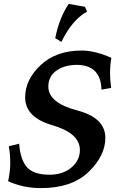

<svg xmlns="http://www.w3.org/2000/svg" viewBox="-20 -965 618 995"><path d="M191.9 9.8Q100.6 9.8 22 -25.9Q33.2 -76.7 33.2 -122.1Q33.2 -162.6 25.9 -207L79.1 -220.2Q86.4 -133.8 121.3 -96.7Q156.2 -59.6 236.8 -59.6Q305.7 -59.6 349.9 -96.7Q394 -133.8 394 -187.5Q394 -274.9 250.5 -316.4Q110.4 -356.9 110.4 -460Q110.4 -552.7 190.9 -627.9Q271.5 -703.1 403.3 -703.1Q470.7 -703.1 557.1 -665.5Q550.3 -626.5 550.3 -585.4Q550.3 -547.9 556.2 -509.3L505.9 -500.5Q502.4 -626.5 380.4 -628.9Q314 -628.9 272.2 -598.9Q230.5 -568.8 230.5 -516.1Q230.5 -432.1 380.4 -392.6Q525.9 -354.5 525.9 -250.5Q525.9 -157.7 439 -74Q352.1 9.8 191.9 9.8ZM298.3 -748 266.1 -767.1Q288.6 -876.5 336.4 -944.8L420.4 -929.7L431.2 -904.8Q354 -862.8 298.3 -748Z"/></svg>

Font: Kelvinch
Style: Bold Italic
Weight: 700
Italic angle: -10°
Designer: Paul James Miller
Foundry: High-Logic / Made with FontCreator
Version: Version 3.30 September 23, 2016